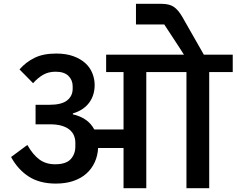

<svg xmlns="http://www.w3.org/2000/svg" viewBox="-20 -984 1237 1004"><path d="M272 -24Q187 -24 130 -61Q73 -98 38 -163L123 -226Q152 -175 186 -150Q220 -125 268 -125Q325 -125 349.5 -151.5Q374 -178 374 -218V-238Q374 -257 367 -274.5Q360 -292 344 -305.5Q328 -319 302.5 -326.5Q277 -334 241 -334H166V-436H238Q302 -436 331 -459Q360 -482 360 -520V-533Q360 -565 338 -587Q316 -609 271 -609Q234 -609 206.5 -593.5Q179 -578 153 -549L82 -621Q115 -659 160.5 -681.5Q206 -704 274 -704Q326 -704 364 -690Q402 -676 426.5 -653.5Q451 -631 463 -601Q475 -571 475 -540Q475 -485 445.5 -446Q416 -407 361 -391V-386Q398 -378 427 -358.5Q456 -339 473 -307H626V-607H535V-698H942L919 -734L839 -856H691V-964H824Q866 -964 889 -948Q912 -932 932 -898L1046 -698H1197V-607H1074V0H955V-607H745V0H626V-210H493Q491 -170 475.5 -136Q460 -102 432.5 -77Q405 -52 364.5 -38Q324 -24 272 -24Z"/></svg>

Font: IBM Plex Sans Devanagari SemiBold
Style: Regular
Weight: 600
Designer: Mike Abbink, Paul van der Laan, Pieter van Rosmalen, Erin McLaughlin
Foundry: Bold Monday
Version: Version 1.1